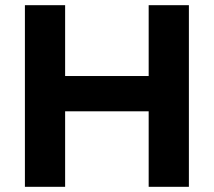

<svg xmlns="http://www.w3.org/2000/svg" viewBox="-20 -720 824 740"><path d="M76 0V-700H231V-427H553V-700H708V0H553V-291H231V0Z"/></svg>

Font: REM SemiBold
Style: Regular
Weight: 600
Designer: Octavio Pardo
Foundry: Ashler Design
Version: Version 1.005;gftools[0.9.28]